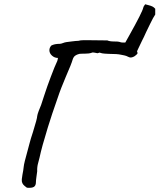

<svg xmlns="http://www.w3.org/2000/svg" viewBox="-20 -859 746 898"><path d="M706 -818V-791Q697 -778 682.5 -748Q668 -718 664 -710Q652 -683 644 -668L623 -624L621 -619Q621 -616 622 -614.5Q623 -613 624 -611Q620 -603 610 -596.5Q600 -590 590 -590Q586 -590 578 -594Q571 -598 561 -600Q551 -602 546 -603Q529 -607 491 -607Q486 -607 471 -608Q456 -609 449 -612Q448 -613 446 -613Q445 -613 436 -610Q433 -610 423.5 -612.5Q414 -615 408 -612Q397 -608 377 -608Q357 -608 351 -607Q339 -604 331.5 -598.5Q324 -593 320 -581Q315 -562 287 -498Q261 -435 258 -425Q218 -311 204 -264Q175 -170 165 -122Q164 -116 158.5 -97Q153 -78 154 -58Q153 -50 150.5 -32.5Q148 -15 148 -7Q148 9 138.5 15Q129 21 106 19Q103 17 95.5 11Q88 5 84.5 -2.5Q81 -10 82 -21L85 -42Q89 -61 91 -80Q92 -94 110 -158L118 -188Q123 -208 134 -241Q154 -305 154 -316Q155 -324 161 -340Q172 -364 185 -407L193 -431Q199 -450 217.5 -499.5Q236 -549 248 -574Q249 -577 250 -581.5Q251 -586 251 -588Q235 -588 223 -599Q211 -610 211 -624Q211 -636 220 -646Q235 -654 259 -654Q265 -654 274 -657.5Q283 -661 290 -662Q298 -663 317.5 -665.5Q337 -668 346 -668Q357 -671 370.5 -671Q384 -671 392 -671L482 -670Q493 -665 514 -665Q535 -665 539 -663Q546 -660 554.5 -660Q563 -660 566 -660Q566 -661 585 -694Q646 -803 650 -823Q651 -828 654.5 -832.5Q658 -837 659 -839Q666 -837 676 -834.5Q686 -832 693 -828.5Q700 -825 706 -818ZM154 -58Z"/></svg>

Font: Caveat
Style: Regular
Weight: 400
Designer: Pablo Impallari
Foundry: Pablo Impallari
Version: Version 1.500; ttfautohint (v1.6)